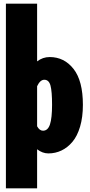

<svg xmlns="http://www.w3.org/2000/svg" viewBox="-20 -820 490 1040"><path d="M12 200V-800H181V-487.5Q211.5 -511 249 -511Q328 -511 378.5 -446.5Q429 -382 429 -252Q429 -185.5 413.8 -134Q398.5 -82.5 372.2 -51.5Q346 -20.5 313 -4.8Q280 11 242 11Q210 11 181 -11.5V200ZM220 -388Q197.5 -388 181 -353V-136Q194 -112 213 -112Q239.5 -112 250.8 -146.5Q262 -181 262 -252Q262 -325 253.5 -356.5Q245 -388 220 -388Z"/></svg>

Font: League Mono Condensed ExtraBold
Style: Regular
Weight: 800
Width: 1
Designer: Tyler Finck
Foundry: The League of Moveable Type / Tyler Finck
Version: Version 2.210